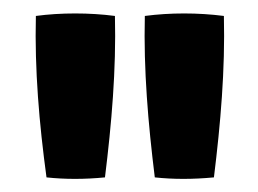

<svg xmlns="http://www.w3.org/2000/svg" viewBox="-20 -631 389 289"><path d="M50 -364C78 -361 107 -361 138 -364C148 -445 155 -526 153 -607C115 -612 71 -612 34 -607C32 -526 39 -445 50 -364ZM213 -364C241 -361 270 -361 302 -364C312 -445 319 -526 317 -607C278 -612 236 -612 198 -607C196 -526 203 -445 213 -364Z"/></svg>

Font: FilmFarsi Display
Style: Regular
Weight: 400
Designer: Borna Izadpanah
Foundry: Borna Izadpanah
Version: Version 1.000;PS 001.000;hotconv 1.0.88;makeotf.lib2.5.64775